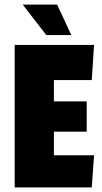

<svg xmlns="http://www.w3.org/2000/svg" viewBox="-20 -817 444 837"><path d="M380 0H44V-621H390L380 -468H215V-375H358V-243H215V-140H390ZM182 -664 79 -797H229L291 -664Z"/></svg>

Font: Passion One
Style: Regular
Weight: 400
Designer: Alejandro Lo Celso
Foundry: Fontstage
Version: Version 1.002